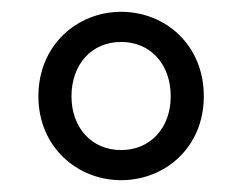

<svg xmlns="http://www.w3.org/2000/svg" viewBox="-20 -785 410 325"><path d="M185 -480C260 -480 325 -536 325 -622C325 -709 260 -765 185 -765C111 -765 45 -709 45 -622C45 -536 111 -480 185 -480ZM185 -531C135 -531 101 -569 101 -622C101 -676 135 -714 185 -714C235 -714 269 -676 269 -622C269 -569 235 -531 185 -531Z"/></svg>

Font: Noto Sans T Chinese Regular
Style: Regular
Weight: 400
Designer: Ryoko NISHIZUKA (kana & ideographs); Paul D. Hunt (Latin, Greek & Cyrillic); Wenlong ZHANG (bopomofo); Sandoll Communica
Foundry: Adobe Systems Incorporated
Version: Version 1.000;PS 1;hotconv 1.0.78;makeotf.lib2.5.61930